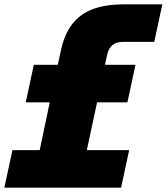

<svg xmlns="http://www.w3.org/2000/svg" viewBox="-22 -860 764 880"><path d="M546 -840H722L685 -668H541Q510 -668 492.5 -652.5Q475 -637 469 -608L459 -563H599L562 -391H423L376 -172H570L533 0H-2L35 -172H160L206 -391H96L133 -563H243L257 -628Q273 -703 309 -749.5Q345 -796 403 -818Q461 -840 546 -840Z"/></svg>

Font: Azeret Mono Black
Style: Italic
Weight: 900
Italic angle: -12°
Designer: Martin Vácha
Foundry: Displaay
Version: Version 1.000; Glyphs 3.0.3, build 3074